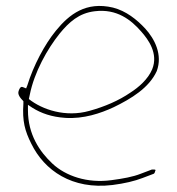

<svg xmlns="http://www.w3.org/2000/svg" viewBox="-20 -580 584 632"><path d="M42 -282C36 -270 47 -257 57 -247V-239C53 -181 62 -149 83 -107C126 -19 217 45 350 29C390 24 423 16 449 6L486 -8C488 -9 490 -12 491 -18C493 -20 493 -21 488 -22H480L443 -8C418 2 385 8 347 13C267 24 196 -1 153 -41C110 -81 72 -138 72 -217V-235L87 -225C116 -207 150 -195 195 -192C255 -188 311 -207 354 -227C412 -255 471 -291 496 -346C516 -400 489 -452 458 -486C430 -516 395 -544 352 -555C263 -576 208 -533 164 -479C127 -434 90 -364 70 -299L66 -289L56 -293C49 -296 46 -292 42 -283ZM75 -254 78 -268C93 -343 136 -419 176 -469C207 -507 240 -537 292 -543C365 -552 412 -514 445 -476C468 -450 502 -404 481 -352C467 -319 437 -293 409 -275C371 -249 325 -229 274 -215C196 -193 119 -219 75 -254ZM78 -268Z"/></svg>

Font: Stray Cat
Style: ExLt
Weight: 200
Version: Version 1.0